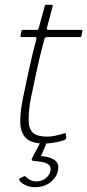

<svg xmlns="http://www.w3.org/2000/svg" viewBox="-20 -596 362 797"><path d="M166 0Q108 0 85.5 -25Q63 -50 64 -96Q65 -139 75 -187Q85 -235 96 -287Q104 -324 112.5 -360.5Q121 -397 131 -433Q133 -442 125 -442H68Q67 -442 66 -444Q65 -446 65 -446L69 -468Q69 -468 71 -470Q73 -472 74 -472H131Q135 -472 137.5 -473.5Q140 -475 141 -480L166 -572Q167 -576 169 -576H195Q197 -576 198.5 -575Q200 -574 199 -572L175 -481Q174 -477 175 -474.5Q176 -472 180 -472H319Q321 -472 321.5 -471Q322 -470 322 -468L318 -446Q318 -446 316.5 -444Q315 -442 313 -442H174Q172 -442 168.5 -440Q165 -438 164 -433Q154 -396 145 -358.5Q136 -321 128 -283Q119 -239 109 -192Q99 -145 99 -100Q98 -65 114.5 -47Q131 -29 177 -29Q193 -29 209.5 -32.5Q226 -36 245 -42Q249 -44 250.5 -43.5Q252 -43 253 -40L255 -25Q256 -19 246 -14Q235 -10 218 -6.5Q201 -3 186 -1.5Q171 0 166 0ZM220 114Q215 140 189.5 160.5Q164 181 124 181Q103 181 85.5 172.5Q68 164 60 152Q59 150 60 147.5Q61 145 63 144L79 136Q85 134 89 139Q95 146 106.5 151.5Q118 157 129 157Q155 157 170.5 143.5Q186 130 189 115Q193 96 182 87.5Q171 79 153 76Q135 73 119 72Q114 71 112 68.5Q110 66 114 59L145 0Q147 -5 150.5 -5Q154 -5 155 -5H170Q174 -5 172 1L146 62L144 52Q179 52 203.5 66.5Q228 81 220 114Z"/></svg>

Font: Glory Thin Thin
Style: Italic
Weight: 250
Italic angle: -12°
Version: Version 1.011